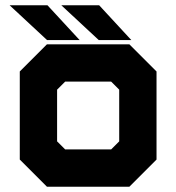

<svg xmlns="http://www.w3.org/2000/svg" viewBox="-20 -708 668 728"><path d="M158 0 55 -103V-437L158 -540H470.5L573.5 -437V-103L470.5 0ZM198 -71H436.5L502 -141V-403L436.5 -470H194L127.5 -403V-141ZM198 -71 127.5 -141V-403L194 -470H436.5L502 -403V-141L436.5 -71ZM227 -141.5H401.5L432 -172V-368L401.5 -398.5H227L196.5 -368V-172ZM478 -556H354.5L212.5 -688H356ZM383 -590 323 -653H323.5L383.5 -590ZM282 -556H158.5L16.5 -688H160ZM187 -590 127 -653H127.5L187.5 -590Z"/></svg>

Font: Tourney Black
Style: Regular
Weight: 900
Version: Version 1.015